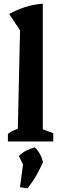

<svg xmlns="http://www.w3.org/2000/svg" viewBox="-20 -770 330 1045"><path d="M23 0V-41Q33 -49 46 -56Q59 -63 77 -69L89 -605L30 -694Q72 -717 117 -731.5Q162 -746 213 -750V-66L270 -45V0ZM89 249 109 97 214 113Q198 149 177.5 185Q157 221 130 255ZM122 161 83 79Q102 60 124 49Q146 38 170 32Q187 49 197.5 68.5Q208 88 214 113Z"/></svg>

Font: Piazzolla 24pt
Style: Bold
Weight: 700
Designer: Juan Pablo del Peral
Foundry: Huerta Tipografica
Version: Version 2.005